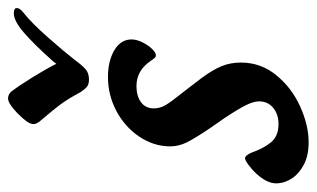

<svg xmlns="http://www.w3.org/2000/svg" viewBox="-174 -586 768 465"><g transform="rotate(-90 209.5 -354.0)"><path d="M-2 -61Q-5 -79 7 -98.5Q19 -118 40 -134Q53 -144 58 -144Q62 -144 65.5 -139.5Q69 -135 72 -128Q82 -99 97 -81Q112 -63 141 -63Q165 -63 180.5 -76Q196 -89 196 -110Q196 -123 187 -141.5Q178 -160 154 -196L133 -226Q106 -266 96.5 -285.5Q87 -305 87 -325Q87 -365 110.5 -400Q134 -435 172.5 -455.5Q211 -476 255 -476Q294 -476 320 -460.5Q346 -445 346 -419Q346 -400 329 -376Q316 -360 308 -360Q304 -360 302 -362Q300 -364 297.5 -367.5Q295 -371 293 -374Q270 -407 233 -407Q209 -407 194 -396Q179 -385 179 -365Q179 -350 187 -336.5Q195 -323 212 -302L229 -280L252 -250Q272 -223 281 -201.5Q290 -180 290 -154Q290 -106 259.5 -68.5Q229 -31 183.5 -10.5Q138 10 97 10Q64 10 42 -2Q20 -14 9.5 -30.5Q-1 -47 -2 -61ZM218 -543Q202 -573 189 -590.5Q176 -608 147 -642Q141 -650 141 -656Q141 -664 147.5 -673Q154 -682 168 -696Q191 -718 203 -718Q212 -718 219 -711Q233 -693 253.5 -660Q274 -627 287 -601L293 -609Q335 -656 363 -680Q391 -704 409 -704Q422 -704 422 -697Q422 -689 410 -680Q385 -660 351.5 -622Q318 -584 296 -556Q283 -538 273.5 -530Q264 -522 249 -522Q238 -522 232 -526.5Q226 -531 218 -543Z"/></g></svg>

Font: Charm
Style: Bold
Weight: 700
Designer: Katatrad Aksorn Co.,Ltd.
Foundry: Cadson Demak Co.,Ltd.
Version: Version 1.001